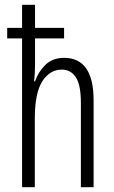

<svg xmlns="http://www.w3.org/2000/svg" viewBox="-20 -780 476 800"><path d="M126 -760V-664H247V-620H126V-511Q126 -472 122 -441H126Q139 -480 169 -509.5Q199 -539 247 -539Q370 -539 370 -362V0H317V-351Q317 -426 296 -458Q275 -490 237 -490Q188 -490 156.5 -441.5Q125 -393 125 -285V0H72V-620H10V-664H72V-760Z"/></svg>

Font: Noto Sans Sinhala UI ExtraCondensed Light
Style: Regular
Weight: 300
Width: 2
Designer: Jelle Bosma - Monotype Design Team
Foundry: Monotype Imaging Inc.
Version: Version 2.006; ttfautohint (v1.8.4.7-5d5b)